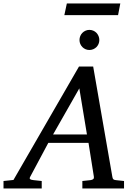

<svg xmlns="http://www.w3.org/2000/svg" viewBox="-73 -1062 766 1082"><path d="M374 -564 226.1 -304.2H417ZM391.1 0V-42L437 -46.9Q459 -49.8 456.1 -65.9L425.8 -256.8H199.2L97.2 -65.9Q91.8 -56.2 96.9 -52.2Q102.1 -48.3 116.2 -46.9L162.1 -42V0H-53.2V-42L2.9 -47.9L372.1 -687H452.1L560.1 -65.9Q561.5 -56.2 565.4 -52Q569.3 -47.9 580.1 -46.9L626 -42V0ZM592.3 -976.6H289.6L303.7 -1042.5H605ZM486.8 -836.4Q486.8 -824.7 482.4 -814.5Q478 -804.2 470.5 -796.6Q462.9 -789.1 452.6 -784.7Q442.4 -780.3 430.7 -780.3Q418.9 -780.3 408.9 -784.7Q398.9 -789.1 391.4 -796.6Q383.8 -804.2 379.4 -814.5Q375 -824.7 375 -836.4Q375 -848.1 379.2 -858.4Q383.3 -868.7 390.9 -876.5Q398.4 -884.3 408.7 -888.9Q418.9 -893.6 430.7 -893.6Q442.4 -893.6 452.6 -889.2Q462.9 -884.8 470.5 -877Q478 -869.1 482.4 -858.6Q486.8 -848.1 486.8 -836.4Z"/></svg>

Font: Charis SIL
Style: Italic
Weight: 400
Italic angle: -11°
Foundry: SIL International
Version: Version 4.112